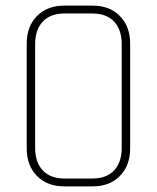

<svg xmlns="http://www.w3.org/2000/svg" viewBox="-20 -663 558 683"><path d="M105 -137Q105 -86 132 -57Q159 -28 209 -28H309Q359 -28 386 -57Q413 -86 413 -137V-506Q413 -557 386 -586Q359 -615 309 -615H209Q159 -615 132 -586Q105 -557 105 -506ZM443 -136Q443 -74 406.5 -37Q370 0 309 0H209Q148 0 111.5 -37Q75 -74 75 -136V-507Q75 -569 111.5 -606Q148 -643 209 -643H309Q370 -643 406.5 -606Q443 -569 443 -507Z"/></svg>

Font: Rajdhani Light
Style: Regular
Weight: 300
Designer: Satya Rajpurohit, Jyotish Sonowal
Foundry: Indian Type Foundry
Version: Version 1.201;PS 1.0;hotconv 1.0.78;makeotf.lib2.5.61930; tt